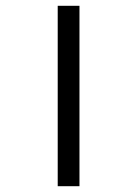

<svg xmlns="http://www.w3.org/2000/svg" viewBox="-20 -642 396 662"><path d="M179 0V-622H254V0Z"/></svg>

Font: Noto Sans Gurmukhi ExtraCondensed
Style: Regular
Weight: 400
Width: 2
Designer: Jelle Bosma - Monotype Design Team
Foundry: Monotype Imaging Inc.
Version: Version 2.004; ttfautohint (v1.8.4.7-5d5b)